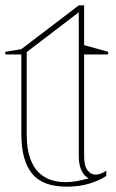

<svg xmlns="http://www.w3.org/2000/svg" viewBox="-20 -684 435 719"><path d="M230 15Q139 15 99.5 -34.5Q60 -84 60 -181V-480H0V-490L60 -500L275 -664H295V-515L385 -490V-480H295V-100Q295 -63 307.5 -46.5Q320 -30 338 -30Q348 -30 358 -34Q368 -38 378 -45V-25Q364 -16 347 -8.5Q330 -1 311.5 4.5Q293 10 272.5 12.5Q252 15 230 15ZM312 -16Q296 -24 285.5 -45Q275 -66 275 -100V-638L80 -489V-181Q80 -127 92.5 -92Q105 -57 125.5 -37.5Q146 -18 171.5 -10Q197 -2 224 -2Q248 -2 271 -6.5Q294 -11 312 -16Z"/></svg>

Font: Kalnia Glaze Thin
Style: Regular
Weight: 100
Version: Version 1.110